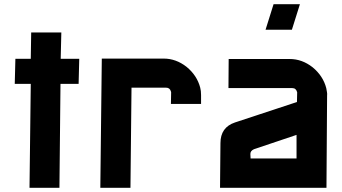

<svg xmlns="http://www.w3.org/2000/svg" viewBox="-20 -891 1623 911"><path d="M268 -612H356L353 -493H267L262 0H120L126 -493H50L53 -612H126L128 -737H271Z M604 -475 599 0H456L463 -613H757Q815 -613 865 -574Q915 -533 930 -475Q934 -460 934 -440V-398H791L792 -453L791 -457Q786 -475 768 -475Z M1278 -871H1403L1365 -750H1240ZM1390 -453Q1385 -473 1367 -473H1064L1065 -611H1355Q1413 -611 1463 -572Q1513 -531 1528 -473Q1530 -462 1531.5 -453.5Q1533 -445 1532 -438L1529 0H1024L1026 -212Q1026 -287 1095 -310L1389 -407ZM1185 -183Q1167 -175 1168 -159L1169 -139H1387V-251Z"/></svg>

Font: Covid19
Style: Regular
Weight: 400
Designer: Peter Wiegel
Foundry: (c) CAT - Ing. Peter Wiegel.  for Rudolf Maass + Partner GmbH
Version: Version 001.000